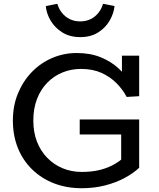

<svg xmlns="http://www.w3.org/2000/svg" viewBox="-20 -980 841 1014"><path d="M412 14Q331 14 264.5 -12Q198 -38 149 -86Q100 -134 74 -199.5Q48 -265 48 -343Q48 -422 75 -487Q102 -552 148.5 -600Q195 -648 256 -674Q317 -700 385 -700Q457 -700 512 -677.5Q567 -655 606 -619Q645 -583 667 -541L624 -554V-686H715V-472L649 -468Q628 -508 594.5 -541.5Q561 -575 515 -595.5Q469 -616 408 -616Q356 -616 310.5 -597.5Q265 -579 230 -543.5Q195 -508 175.5 -457.5Q156 -407 156 -343Q156 -282 175 -232.5Q194 -183 229 -147Q264 -111 310.5 -91.5Q357 -72 412 -72Q460 -72 498.5 -80.5Q537 -89 567.5 -104Q598 -119 620 -137V-270H401V-349H715V-94Q683 -64 637 -39.5Q591 -15 534 -0.5Q477 14 412 14ZM404 -784Q349 -784 309.5 -808.5Q270 -833 247.5 -871Q225 -909 222 -948L283 -960Q290 -934 307 -912.5Q324 -891 348.5 -879Q373 -867 404 -867Q434 -867 458.5 -879Q483 -891 500 -912.5Q517 -934 524 -960L585 -948Q581 -909 559 -871Q537 -833 498 -808.5Q459 -784 404 -784Z"/></svg>

Font: BioRhyme
Style: Regular
Weight: 400
Designer: Aoife Mooney
Foundry: Aoife Mooney Type
Version: Version 1.600;gftools[0.9.33]